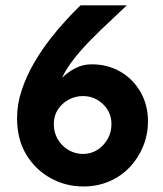

<svg xmlns="http://www.w3.org/2000/svg" viewBox="-20 -674 602 709"><path d="M288.1 14.6Q222.7 14.6 167 -16.1Q111.3 -46.9 77.1 -103Q43 -159.2 43 -237.3Q43 -290 60.1 -340.8Q77.1 -391.6 104 -438.5Q130.9 -485.4 162.6 -526.4Q194.3 -567.4 224.6 -600.1Q254.9 -632.8 277.3 -654.3H448.2Q418.9 -626 384.3 -593.8Q349.6 -561.5 315.4 -526.9Q281.2 -492.2 253.4 -457Q225.6 -421.9 209 -386.7Q232.4 -409.2 259.8 -422.9Q287.1 -436.5 318.4 -436.5Q377.9 -436.5 424.8 -409.2Q471.7 -381.8 499 -334Q526.4 -286.1 526.4 -226.6Q526.4 -177.7 508.8 -134.3Q491.2 -90.8 459.5 -57.1Q427.7 -23.4 383.8 -4.4Q339.8 14.6 288.1 14.6ZM286.1 -105.5Q315.4 -105.5 338.9 -120.1Q362.3 -134.8 377 -159.7Q391.6 -184.6 391.6 -215.8Q391.6 -246.1 377 -269Q362.3 -292 338.9 -305.7Q315.4 -319.3 286.1 -319.3Q257.8 -319.3 232.9 -305.7Q208 -292 193.4 -269Q178.7 -246.1 178.7 -215.8Q178.7 -184.6 193.4 -159.7Q208 -134.8 232.9 -120.1Q257.8 -105.5 286.1 -105.5Z"/></svg>

Font: Sen
Style: Bold
Weight: 700
Designer: Kosal Sen, Philatype
Foundry: Philatype
Version: Version 2.000;gftools[0.9.31]